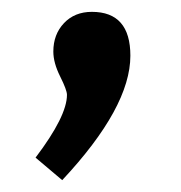

<svg xmlns="http://www.w3.org/2000/svg" viewBox="-20 -150 305 324"><path d="M85 154 40 116Q93 46 93 10Q93 2 81.5 -21Q70 -44 70 -63Q70 -92 88 -111Q106 -130 135 -130Q200 -130 200 -56Q200 31 85 154Z"/></svg>

Font: Bitter
Style: Regular
Weight: 400
Designer: Sol Matas
Foundry: Sol Matas
Version: Version 1.300;PS 001.300;hotconv 1.0.70;makeotf.lib2.5.58329